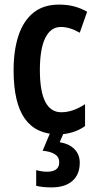

<svg xmlns="http://www.w3.org/2000/svg" viewBox="-20 -573 420 833"><path d="M234 10Q136 10 87.5 -58.5Q39 -127 39 -268Q39 -354 60 -418Q81 -482 124.5 -517.5Q168 -553 236 -553Q273 -553 302.5 -545Q332 -537 358 -522L326 -431Q283 -456 244 -456Q200 -456 176.5 -408.5Q153 -361 153 -269Q153 -86 246 -86Q296 -86 349 -121V-26Q324 -8 293.5 1Q263 10 234 10ZM326 133Q326 184 294 212Q262 240 204 240Q163 240 137 233V165Q162 172 184 172Q237 172 237 131Q237 108 218 96Q199 84 165 81L199 0H258L239 44Q281 51 303.5 74.5Q326 98 326 133Z"/></svg>

Font: Noto Sans Thai Looped ExtraCondensed SemiBold
Style: Regular
Weight: 600
Width: 2
Designer: Sasikarn Vongin, Ben Mitchell
Foundry: The Fontpad Ltd
Version: Version 1.001; ttfautohint (v1.8.4.7-5d5b)